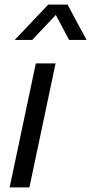

<svg xmlns="http://www.w3.org/2000/svg" viewBox="-20 -816 397 836"><path d="M22 0 136 -540H222L108 0ZM190 -796H274L357 -642H281L223 -751L120 -642H44Z"/></svg>

Font: Plus Jakarta Display
Style: Italic
Weight: 400
Italic angle: -12°
Designer: Gumpita Rahayu
Foundry: Tokotype Studio
Version: Version 1.000